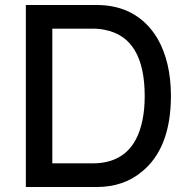

<svg xmlns="http://www.w3.org/2000/svg" viewBox="-20 -749 762 769"><path d="M83.5 0V-729H366.7Q448.2 -729 509.3 -695.3Q570.3 -661.6 609.9 -596.2L610.8 -594.7Q637.2 -548.8 650.9 -491.2Q664.6 -433.6 664.6 -365.2Q664.6 -155.8 547.9 -61L548.3 -61.5Q475.1 0 366.7 0ZM189.5 -94.7H350.6Q515.1 -94.7 550.3 -266.6Q559.6 -309.6 559.6 -363.8Q559.6 -598.6 399.9 -629.4Q377 -634.3 350.6 -634.3H189.5Z"/></svg>

Font: SolaimanLipi
Style: Bold
Weight: 700
Designer: Solaiman Karim
Foundry: Al Mamun Sumon
Version: Version 2.000